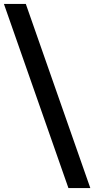

<svg xmlns="http://www.w3.org/2000/svg" viewBox="-60 -862 482 982"><path d="M402 100 72 -842H-40L290 100Z"/></svg>

Font: Montserrat Lite SemiBold
Style: Regular
Weight: 600
Designer: Julieta Ulanovsky
Foundry: Julieta Ulanovsky
Version: Version 7.200;PS 007.200;hotconv 1.0.88;makeotf.lib2.5.64775